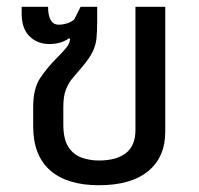

<svg xmlns="http://www.w3.org/2000/svg" viewBox="-20 -537 589 567"><path d="M272 10Q178 10 128 -34Q78 -78 78 -164V-221Q78 -276 99 -307Q120 -338 147 -365Q163 -381 174.5 -394.5Q186 -408 187 -422L184 -424Q173 -416 158.5 -411.5Q144 -407 126 -407Q90 -407 67 -430Q44 -453 44 -496V-517H122Q122 -464 154 -464Q164 -464 176.5 -467.5Q189 -471 199 -479L218 -517H267V-473Q267 -445 265 -424.5Q263 -404 254 -385Q245 -366 224 -341Q208 -322 195.5 -307.5Q183 -293 175 -273.5Q167 -254 167 -221V-170Q167 -126 182 -103Q197 -80 221 -71.5Q245 -63 272 -63Q324 -63 352 -85Q380 -107 380 -153V-517H468V-148Q468 -73 417.5 -31.5Q367 10 272 10Z"/></svg>

Font: Noto Sans Thai UI
Style: Regular
Weight: 400
Designer: Monotype Design Team
Foundry: Monotype Imaging Inc.
Version: Version 2.000